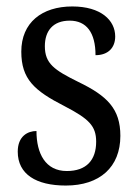

<svg xmlns="http://www.w3.org/2000/svg" viewBox="-20 -565 428 595"><path d="M184 10C289 10 353 -47 353 -144C353 -228 312 -268 223 -311C148 -348 119 -368 119 -422C119 -469 144 -501 196 -501C248 -501 276 -464 276 -394C315 -394 337 -417 337 -452C337 -502 293 -545 204 -545C110 -545 46 -495 46 -405C46 -320 86 -284 180 -236C255 -197 278 -175 278 -126C278 -69 248 -35 187 -35C121 -35 93 -89 93 -159C66 -159 35 -143 35 -95C35 -25 92 10 184 10Z"/></svg>

Font: Noto Serif Bengali Condensed
Style: Regular
Weight: 400
Width: 3
Designer: Juan Bruce, Universal Thirst, Indian Type Foundry and the Monotype Design Team.
Foundry: Monotype Imaging Inc.
Version: Version 2.003